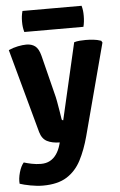

<svg xmlns="http://www.w3.org/2000/svg" viewBox="-60 -721 613 982"><g transform="rotate(-5 246.5 -230.5)"><path d="M362.5 -13.5Q344 55.5 316.8 108Q289.5 160.5 243 189.8Q196.5 219 120 219Q91 219 56.5 212.5Q22 206 2 199Q-0.5 173.5 8.5 141.5Q17.5 109.5 32.5 92.5Q48 97.5 72 102.5Q96 107.5 120 107.5Q146.5 107.5 166 97Q185.5 86.5 199.2 67Q213 47.5 221 20.5L225 6.5Q185.5 6 160 -7.2Q134.5 -20.5 124.5 -55L6.5 -486.5Q29.5 -497 54.5 -502Q79.5 -507 98 -507Q125 -507 143 -493.5Q161 -480 170.5 -443L220 -245.5Q225 -228 229.5 -203Q234 -178 238 -153.5Q242 -129 244.5 -112Q245.5 -105 252.5 -105L343 -497.5Q355.5 -501.5 371.8 -502.8Q388 -504 402 -504Q421 -504 441.2 -502Q461.5 -500 481.5 -493L487 -483.5ZM93.5 -572Q89.5 -586.5 88 -598.5Q86.5 -610.5 86.5 -626Q86.5 -640.5 88 -652.8Q89.5 -665 93.5 -680H397Q401 -665 402.2 -654.2Q403.5 -643.5 403.5 -627.5Q403.5 -596.5 397 -572Z"/></g></svg>

Font: Signika Negative Light
Style: Bold
Weight: 700
Version: Version 2.001